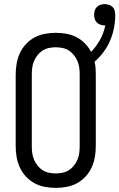

<svg xmlns="http://www.w3.org/2000/svg" viewBox="-20 -902 578 930"><path d="M250 8Q223 8 196.5 3Q170 -2 147 -14.5Q124 -27 105.5 -47Q87 -67 76 -91Q65 -115 60.5 -141.5Q56 -168 56 -195V-540Q56 -567 60.5 -593.5Q65 -620 76 -644Q87 -668 105.5 -688Q124 -708 147 -720.5Q170 -733 196.5 -738Q223 -743 250 -743Q276 -743 301.5 -738.5Q327 -734 349.5 -722.5Q372 -711 390.5 -692.5Q409 -674 421 -651Q447 -677 465 -710Q483 -743 490 -779H486Q476 -779 466 -782.5Q456 -786 449 -793Q442 -800 439 -810Q436 -820 436 -831Q436 -841 439 -851Q442 -861 449.5 -868.5Q457 -876 467 -879Q477 -882 487 -882Q498 -882 508.5 -878.5Q519 -875 526.5 -867Q534 -859 536 -848Q538 -837 538 -826Q538 -795 531.5 -763.5Q525 -732 512.5 -703.5Q500 -675 481 -649.5Q462 -624 438 -603Q442 -588 443 -572Q444 -556 444 -540V-195Q444 -168 439.5 -141.5Q435 -115 424 -91Q413 -67 394.5 -47Q376 -27 353 -14.5Q330 -2 303.5 3Q277 8 250 8ZM250 -62Q267 -62 283.5 -65.5Q300 -69 314 -78Q328 -87 338.5 -100.5Q349 -114 355.5 -129.5Q362 -145 364 -161.5Q366 -178 366 -195V-540Q366 -557 364 -573.5Q362 -590 355.5 -605.5Q349 -621 338.5 -634.5Q328 -648 314 -657Q300 -666 283.5 -669.5Q267 -673 250 -673Q233 -673 216.5 -669.5Q200 -666 186 -657Q172 -648 161.5 -634.5Q151 -621 144.5 -605.5Q138 -590 136 -573.5Q134 -557 134 -540V-195Q134 -178 136 -161.5Q138 -145 144.5 -129.5Q151 -114 161.5 -100.5Q172 -87 186 -78Q200 -69 216.5 -65.5Q233 -62 250 -62Z"/></svg>

Font: Iosevka Term
Style: Regular
Weight: 400
Monospace: yes
Designer: Belleve Invis
Foundry: Belleve Invis
Version: Version 30.0.1